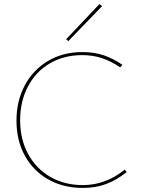

<svg xmlns="http://www.w3.org/2000/svg" viewBox="-20 -919 695 944"><path d="M61 -326Q61 -423 102 -499.5Q143 -576 216.5 -619.5Q290 -663 385 -663Q443 -663 490.5 -647Q538 -631 582 -600L571 -588Q528 -617 483 -632.5Q438 -648 384 -648Q294 -648 224.5 -607Q155 -566 117 -493Q79 -420 79 -328Q79 -234 118.5 -161.5Q158 -89 228 -49Q298 -9 387 -9Q500 -9 593 -85L603 -73Q554 -34 502.5 -14.5Q451 5 387 5Q292 5 218 -36.5Q144 -78 102.5 -153Q61 -228 61 -326ZM305 -726 469 -899 482 -889 316 -717Z"/></svg>

Font: Ysabeau Thin
Style: Regular
Weight: 200
Designer: Christian Thalmann (Catharsis Fonts)
Version: Version 0.003